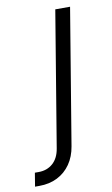

<svg xmlns="http://www.w3.org/2000/svg" viewBox="-182 -581 486 830"><g transform="rotate(-10 61.0 -166.0)"><path d="M122.1 -535.6H187L88.4 59.6Q81.1 104 58.6 136.5Q36.1 168.9 1.2 186.5Q-33.7 204.1 -78.1 204.1H-97.2L-87.4 144.5H-70.8Q-33.7 144.5 -8.3 122.1Q17.1 99.6 23.9 57.1Z"/></g></svg>

Font: Inter 20pt Light
Style: Italic
Weight: 300
Italic angle: -9.3988°
Version: Version 4.001;git-66647c0bb